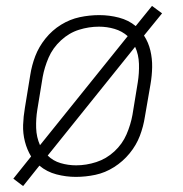

<svg xmlns="http://www.w3.org/2000/svg" viewBox="-20 -589 616 648"><path d="M58 39 113 -30Q138 -9 170.5 -0.5Q203 8 236 8Q269 8 302 1Q335 -6 365 -25Q395 -44 417.5 -71.5Q440 -99 452 -130.5Q464 -162 469 -195L488 -305Q493 -334 493.5 -362.5Q494 -391 487.5 -418.5Q481 -446 466 -469L527 -544L493 -569L438 -501Q414 -521 381.5 -529.5Q349 -538 315 -538Q282 -538 249 -531Q216 -524 186 -505.5Q156 -487 133.5 -459Q111 -431 99 -399.5Q87 -368 82 -335L64 -225Q59 -196 58 -167.5Q57 -139 64 -111.5Q71 -84 85 -61L25 14ZM115 -99Q103 -126 102 -157Q101 -188 106 -219L124 -329Q130 -362 144 -394.5Q158 -427 185.5 -452.5Q213 -478 246.5 -488.5Q280 -499 314 -499Q341 -499 366.5 -491.5Q392 -484 411 -467ZM237 -31Q210 -31 184.5 -38.5Q159 -46 141 -64L436 -431Q448 -405 449 -373.5Q450 -342 445 -311L427 -201Q421 -168 407 -135.5Q393 -103 366 -78Q339 -53 305 -42Q271 -31 237 -31Z"/></svg>

Font: Iosevka Sparkle XLtObl
Style: Regular
Weight: 200
Italic angle: -9°
Designer: Belleve Invis
Foundry: Belleve Invis
Version: Version 4.5.0; ttfautohint (v1.8.3)